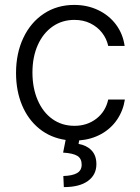

<svg xmlns="http://www.w3.org/2000/svg" viewBox="-20 -558 565 777"><path d="M280.3 -538.1Q333.5 -538.1 377.4 -517.1Q421.4 -496.1 449.5 -458.5Q477.5 -420.9 484.4 -372.1H418Q411.6 -401.4 393.1 -425.3Q374.5 -449.2 345.9 -463.4Q317.4 -477.5 281.2 -477.5Q231.4 -477.5 192.9 -450.7Q154.3 -423.8 132.8 -375.5Q111.3 -327.1 111.3 -264.6Q111.3 -201.7 132.6 -152.6Q153.8 -103.5 192.1 -76.2Q230.5 -48.8 281.2 -48.8Q332.5 -48.8 369.9 -77.6Q407.2 -106.4 418 -155.3H485.4Q478.5 -110.4 453.9 -74Q429.2 -37.6 389.6 -15.6Q350.1 6.3 300.3 10.3L297.9 24.4Q330.1 29.8 350.1 50.3Q370.1 70.8 370.1 106.4Q370.1 149.4 335.9 174.3Q301.8 199.2 238.3 199.2L236.3 154.3Q272.5 153.3 291.5 142.6Q310.5 131.8 310.5 108.4Q310.5 83.5 293 72.8Q275.4 62 235.4 59.6L245.6 8.3Q184.6 -0.5 139.2 -37.1Q93.8 -73.7 69.3 -132.1Q44.9 -190.4 44.9 -262.7Q44.9 -342.3 74.5 -404.8Q104 -467.3 157.5 -502.7Q210.9 -538.1 280.3 -538.1Z"/></svg>

Font: Pretendard JP Light
Style: Regular
Weight: 300
Designer: Base glyphs from Inter by Rasmus Andersson; Hangeul glyphs from Noto Sans CJK(Source Han Sans) by Jang Soo-young and Kan
Foundry: Kil Hyung-jin
Version: Version 1.309